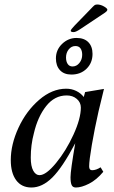

<svg xmlns="http://www.w3.org/2000/svg" viewBox="-20 -825 506 855"><path d="M28 -112Q28 -182 62.5 -256.5Q97 -331 154.5 -380.5Q212 -430 275 -430Q299 -430 319.5 -420Q340 -410 353 -393L359 -415L443 -429L419 -330Q401 -250 389 -180Q377 -110 377 -84Q377 -67 390 -67Q408 -67 428 -80L440 -60Q410 -24 376.5 -7Q343 10 318 10Q304 10 299 -1Q294 -12 294 -36Q294 -65 315 -187Q258 -79 213 -34.5Q168 10 120 10Q76 10 52 -22.5Q28 -55 28 -112ZM340 -346Q340 -369 322 -384.5Q304 -400 277 -400Q223 -400 185.5 -352.5Q148 -305 131 -232Q117 -180 117 -123Q117 -85 128 -65Q139 -45 156 -45Q185 -45 229.5 -99Q274 -153 307 -225Q340 -297 340 -346ZM229 -565Q229 -603 256.5 -629.5Q284 -656 321 -656Q355 -656 373.5 -637Q392 -618 392 -585Q392 -545 365.5 -519Q339 -493 298 -493Q265 -493 247 -512.5Q229 -532 229 -565ZM346 -581Q346 -599 338.5 -609.5Q331 -620 316 -620Q298 -620 286 -605Q274 -590 274 -569Q274 -551 281.5 -540Q289 -529 303 -529Q321 -529 333.5 -544.5Q346 -560 346 -581ZM295 -689Q296 -694 313 -712L381 -782Q396 -798 400.5 -801.5Q405 -805 413 -805Q428 -805 443.5 -796Q459 -787 458 -781Q457 -775 448 -769L340 -697Q318 -682 308 -682Q294 -682 295 -689Z"/></svg>

Font: Unna
Style: Italic
Weight: 400
Italic angle: -8.05°
Designer: Jorge de Buen Unna
Foundry: Omnibus-Type
Version: Version 2.008